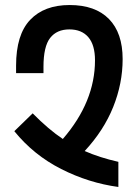

<svg xmlns="http://www.w3.org/2000/svg" viewBox="-20 -744 556 764"><path d="M317 -143Q376 -117 451 -100V0Q333 -16 223.5 -71.5Q114 -127 37 -222L110 -293Q173 -229 230 -191Q358 -339 358 -504Q358 -565 331.5 -596Q305 -627 256 -627Q206 -627 179.5 -593Q153 -559 153 -478V-453H44V-483Q44 -606 100 -665Q156 -724 257 -724Q359 -724 413.5 -668.5Q468 -613 468 -509Q468 -412 430.5 -318.5Q393 -225 317 -143Z"/></svg>

Font: Noto Sans Armenian Medium Cond
Style: Regular
Weight: 500
Width: 3
Designer: Monotype Design team
Foundry: Monotype Imaging Inc.
Version: Version 1.000